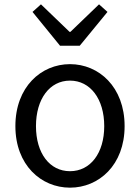

<svg xmlns="http://www.w3.org/2000/svg" viewBox="-20 -853 646 886"><path d="M303 13C436 13 555 -91 555 -271C555 -452 436 -557 303 -557C170 -557 51 -452 51 -271C51 -91 170 13 303 13ZM303 -63C209 -63 146 -146 146 -271C146 -396 209 -481 303 -481C397 -481 461 -396 461 -271C461 -146 397 -63 303 -63ZM257 -642H348L476 -798L437 -833L305 -706H301L169 -833L130 -798Z"/></svg>

Font: Noto Sans JP Regular
Style: Regular
Weight: 400
Designer: Ryoko NISHIZUKA (kana & ideographs); Paul D. Hunt (Latin, Greek & Cyrillic); Wenlong ZHANG (bopomofo); Sandoll Communica
Foundry: Adobe Systems Incorporated
Version: Version 1.004;PS 1.004;hotconv 1.0.82;makeotf.lib2.5.63406